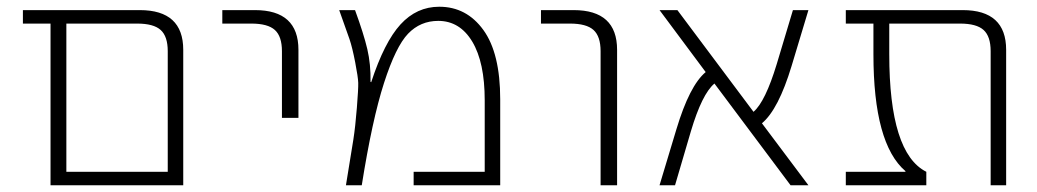

<svg xmlns="http://www.w3.org/2000/svg" viewBox="-20 -550 3080 570"><path d="M478 -398Q478 -442 457 -461Q436 -480 387 -480H177V-40H478ZM177 0H130V-480H48V-520H395Q524 -520 524 -402V0Z M640 -480V-520H737Q866 -520 866 -402V-200H817V-398Q817 -442 796 -461Q775 -480 726 -480Z M1208 0V-40H1419V-252Q1419 -365 1382 -426.5Q1345 -488 1281 -488Q1228 -488 1191.5 -450Q1155 -412 1120 -303.5Q1085 -195 1054 0H1007Q1023 -97 1029 -135.5Q1035 -174 1039.5 -230.5Q1044 -287 1043.5 -304Q1043 -321 1034.5 -365Q1026 -409 1017.5 -434Q1009 -459 987 -520H1034Q1060 -449 1070.5 -404Q1081 -359 1080 -307L1082 -306Q1121 -425 1169 -477.5Q1217 -530 1284 -530Q1365 -530 1415 -461Q1465 -392 1465 -255V0Z M1586 -480V-520H1683Q1812 -520 1812 -402V0H1763V-398Q1763 -442 1742 -461Q1721 -480 1672 -480Z M2380 0H2327L2101 -302Q2064 -271 2031 -160L1984 0H1938L1988 -166Q2027 -296 2075 -336L1938 -520H1991L2217 -218Q2252 -248 2286 -360L2334 -520H2380L2330 -354Q2291 -225 2242 -184Z M2967 0H2921V-398Q2921 -442 2900 -461Q2879 -480 2830 -480H2620V-389Q2620 -95 2730 -40V0H2491V-40H2668V-42Q2573 -123 2573 -389V-480H2491V-520H2838Q2967 -520 2967 -402Z"/></svg>

Font: Mplus 1p Light
Style: Regular
Weight: 300
Version: Version 1.061